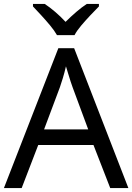

<svg xmlns="http://www.w3.org/2000/svg" viewBox="-20 -964 679 984"><path d="M545 0 459 -221H176L91 0H0L279 -717H360L638 0ZM352 -517Q349 -525 342 -546Q335 -567 328.5 -589.5Q322 -612 318 -624Q311 -593 302 -563.5Q293 -534 287 -517L206 -301H432ZM272 -784Q259 -807 237 -833.5Q215 -860 191 -886Q167 -912 149 -931V-944H209Q235 -927 263 -903Q291 -879 316 -852Q343 -879 371 -903Q399 -927 425 -944H487V-931Q468 -912 443.5 -886Q419 -860 396.5 -833.5Q374 -807 362 -784Z"/></svg>

Font: Noto Sans Tirhuta
Style: Regular
Weight: 400
Designer: Monotype Design Team
Foundry: Monotype Imaging Inc.
Version: Version 2.003; ttfautohint (v1.8.4.7-5d5b)